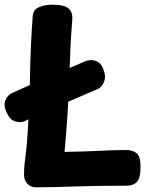

<svg xmlns="http://www.w3.org/2000/svg" viewBox="-47 -795 652 820"><path d="M92.8 -727Q94.8 -753.4 119.3 -764.2Q143.8 -775 177.1 -775Q227.4 -775 245.6 -759.1Q263.8 -743.1 261.8 -712.6Q255.8 -640.4 253.2 -574.6Q250.6 -508.7 248.1 -442.2Q245.6 -375.8 241.1 -303.6Q236.6 -231.3 228.6 -146.3Q276.6 -147.3 311.8 -148.3Q347 -149.3 375.6 -150.8Q404.2 -152.3 431.6 -153.3Q459 -154.3 491.6 -154.3Q520.4 -154.3 536.8 -140.3Q553.2 -126.3 553.2 -83.6Q553.2 -34.3 537.6 -18.2Q522 -2 493.1 -2Q423.7 -2 369 -1Q314.3 0 268.8 1.5Q223.3 3 184.1 4Q144.9 5 105.9 5Q83.9 5 69.7 -10.5Q55.6 -26 55.6 -48Q55.6 -71 58.1 -96.5Q60.6 -122 64.1 -146.5Q67.6 -171 68.6 -192Q78.6 -333 81.1 -470.3Q83.6 -607.7 92.8 -727ZM56.9 -277Q40.9 -270 18.6 -276.4Q-3.8 -282.9 -18 -312.6Q-33.6 -345.9 -23.6 -367.4Q-13.6 -388.9 1.2 -395.9Q35.7 -412.4 76.8 -430.3Q118 -448.2 161 -466.6Q204 -485 243.8 -501.8Q283.6 -518.6 315.6 -532.9Q327.6 -538.1 342.5 -538.3Q357.4 -538.4 371.2 -530.6Q384.9 -522.8 393 -502.4Q407.2 -469.3 397.4 -445.7Q387.6 -422 370.6 -414.8Q322 -393.7 268.1 -370.9Q214.1 -348.1 160.3 -324.7Q106.4 -301.3 56.9 -277Z"/></svg>

Font: Playpen Sans Arabic
Style: Regular
Weight: 400
Designer: Azza Alameddine, Laura Meseguer, Veronika Burian, José Scaglione
Foundry: TypeTogether
Version: Version 2.000